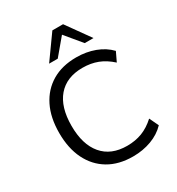

<svg xmlns="http://www.w3.org/2000/svg" viewBox="-218 -1071 1117 1214"><g transform="rotate(-30 340.5 -464.0)"><path d="M396 9Q292 9 218 -35Q144 -79 104 -160Q64 -241 64 -353Q64 -465 104 -545.5Q144 -626 218 -670Q292 -714 396 -714Q468 -714 530 -691Q592 -668 634 -624L602 -557Q556 -599 506.5 -618Q457 -637 397 -637Q280 -637 217 -563.5Q154 -490 154 -353Q154 -217 217 -142.5Q280 -68 397 -68Q457 -68 506.5 -87Q556 -106 602 -148L634 -81Q592 -37 530 -14Q468 9 396 9ZM228 -765 351 -937H429L552 -765H488L390 -883L291 -765Z"/></g></svg>

Font: Nunito Sans 11pt
Style: Regular
Weight: 400
Version: Version 3.101;gftools[0.9.27]